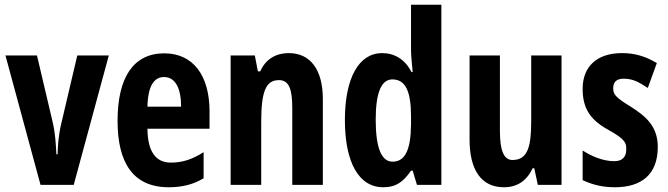

<svg xmlns="http://www.w3.org/2000/svg" viewBox="-20 -780 2819 810"><path d="M151 0H291L439 -546H306L239 -261C226 -206 224 -166 223 -129H218C215 -177 214 -215 201 -270L136 -546H3Z M673 -555C544 -555 476 -455 476 -270C476 -98 538 10 692 10C746 10 795 -1 839 -28V-138C790 -107 749 -94 701 -94C637 -94 603 -140 602 -237H864V-310C864 -460 796 -555 673 -555ZM672 -455C720 -455 744 -407 744 -330H602C604 -421 632 -455 672 -455Z M1198 -556C1148 -556 1102 -534 1078 -479H1068L1055 -546H953V0H1082V-264C1082 -394 1101 -442 1157 -442C1200 -442 1213 -402 1213 -325V0H1342V-362C1342 -488 1288 -556 1198 -556Z M1597 10C1650 10 1681 -12 1714 -60H1721L1739 0H1842V-760H1714V-569C1714 -541 1718 -516 1721 -476H1716C1688 -531 1643 -556 1592 -556C1494 -556 1435 -451 1435 -274C1435 -96 1493 10 1597 10ZM1636 -98C1589 -98 1565 -157 1565 -275C1565 -387 1588 -445 1635 -445C1690 -445 1714 -397 1714 -288V-256C1713 -147 1689 -98 1636 -98Z M2349 -546H2221V-268C2221 -163 2207 -105 2142 -105C2105 -105 2089 -146 2089 -228V-546H1961V-191C1961 -65 2009 10 2106 10C2162 10 2202 -17 2227 -70H2234L2249 0H2349Z M2755 -160C2755 -249 2702 -291 2641 -330C2573 -371 2567 -384 2567 -408C2567 -434 2581 -448 2611 -448C2655 -448 2679 -430 2713 -409L2751 -514C2701 -544 2655 -556 2604 -556C2499 -556 2438 -500 2438 -405C2438 -322 2471 -274 2545 -233C2624 -190 2622 -173 2622 -149C2622 -118 2605 -100 2572 -100C2522 -100 2474 -122 2438 -145V-20C2481 0 2523 10 2574 10C2685 10 2755 -43 2755 -160Z"/></svg>

Font: Noto Sans Gurmukhi UI ExtraCondensed
Style: Bold
Weight: 700
Width: 2
Designer: Jelle Bosma - Monotype Design Team
Foundry: Monotype Imaging Inc.
Version: Version 2.004